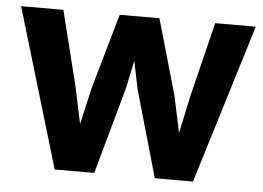

<svg xmlns="http://www.w3.org/2000/svg" viewBox="-45 -614 929 679"><g transform="rotate(5 420.0 -274.5)"><path d="M172 8 3.5 -557H153.5L220 -290L247.5 -160L277 -289.5L353.5 -557H494.5L571 -290L599 -159L626.5 -288.5L692.5 -557H836.5L663 8H527.5L439.5 -299.5L419 -399.5L398 -299.5L312.5 8Z"/></g></svg>

Font: Merriweather Sans
Style: Bold
Weight: 700
Designer: Eben Sorkin
Foundry: Eben Sorkin
Version: Version 1.008; ttfautohint (v1.7.19-72a1) -l 8 -r 50 -G 200 